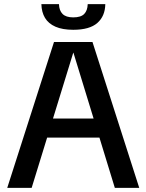

<svg xmlns="http://www.w3.org/2000/svg" viewBox="-20 -908 708 928"><path d="M15 0 241 -705H427L653 0H535L335 -653H334L133 0ZM168 -243V-335H500V-243ZM334 -764Q282 -764 248 -779Q214 -794 197.5 -821.5Q181 -849 180 -888H265Q266 -857 282.5 -840.5Q299 -824 334 -824Q371 -824 387 -840.5Q403 -857 404 -888H489Q488 -830 450.5 -797Q413 -764 334 -764Z"/></svg>

Font: TikTok Sans 24pt Medium
Style: Regular
Weight: 500
Version: Version 4.000